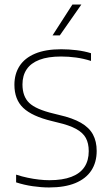

<svg xmlns="http://www.w3.org/2000/svg" viewBox="-20 -819 490 846"><path d="M196 7Q162.5 7 124.2 1.5Q86 -4 51 -15.5V-49.5Q77 -41 102.2 -35.8Q127.5 -30.5 151.5 -27.8Q175.5 -25 197.5 -25Q256 -25 294.5 -39.8Q333 -54.5 352 -83Q371 -111.5 371 -153Q371 -187.5 358.2 -211Q345.5 -234.5 315.2 -251Q285 -267.5 233 -279.5L209 -285.5Q121.5 -306.5 82.5 -343.5Q43.5 -380.5 43.5 -445.5Q43.5 -493 66.2 -528.2Q89 -563.5 135 -582.8Q181 -602 249.5 -602Q283 -602 317.8 -597.8Q352.5 -593.5 381 -584.5V-550.5Q348 -561 315 -565.5Q282 -570 249 -570Q191.5 -570 153.8 -555.5Q116 -541 97.5 -513.5Q79 -486 79 -447Q79 -394 108.8 -365.5Q138.5 -337 216.5 -318.5L240.5 -312.5Q300 -299 336.5 -278Q373 -257 389.5 -226.5Q406 -196 406 -154Q406 -103.5 382.2 -67.5Q358.5 -31.5 311.8 -12.2Q265 7 196 7ZM211.5 -663 299 -799H338.5L243.5 -663Z"/></svg>

Font: Encode Sans SC Thin
Style: Regular
Weight: 250
Designer: Multiple Designers
Foundry: Impallari Type
Version: Version 3.002